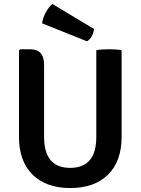

<svg xmlns="http://www.w3.org/2000/svg" viewBox="-20 -937 711 971"><path d="M595 -683V-245Q595 -121 526 -53.5Q457 14 335.5 14Q214 14 145 -53.5Q76 -121 76 -245V-682L82 -688H130Q168 -688 185.5 -668.5Q203 -649 203 -607V-244Q203 -88 335 -88Q467 -88 467 -244V-683Q492 -688 531 -688Q570 -688 595 -683ZM245 -917 456 -790Q448 -745 420 -728L193 -819Q196 -846 212 -875Q228 -904 245 -917Z"/></svg>

Font: Signika Negative
Style: Semibold
Weight: 600
Designer: Anna Giedrys
Foundry: Anna Giedrys
Version: Version 1.001